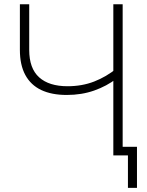

<svg xmlns="http://www.w3.org/2000/svg" viewBox="-20 -748 708 924"><path d="M301.3 -291Q228.5 -291 178.2 -314.9Q127.9 -338.9 101.8 -387.2Q75.7 -435.5 75.7 -507.8V-727.5H120.6V-507.8Q120.6 -418.9 168.2 -376Q215.8 -333 305.2 -333Q375 -333 433.3 -355.7Q491.7 -378.4 542 -419.4V-370.6Q493.7 -333.5 433.3 -312.3Q373 -291 301.3 -291ZM525.4 0V-727.5H570.3V0ZM595.7 156.2V0H548.3V-41.5H639.2V156.2Z"/></svg>

Font: Inter 24pt ExtraLight
Style: Regular
Weight: 250
Designer: Rasmus Andersson
Foundry: rsms
Version: Version 4.001;git-66647c0bb